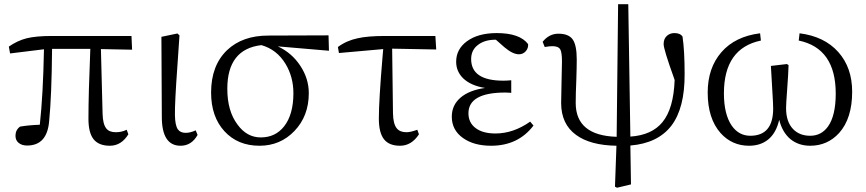

<svg xmlns="http://www.w3.org/2000/svg" viewBox="-20 -671 4068 902"><path d="M496.1 13.7Q444.3 13.7 419.9 -16.6Q395.5 -46.9 395.5 -113.3Q395.5 -228.5 404.3 -441.4H224.6Q222.7 -220.7 210.9 -101.6Q201.2 12.7 107.4 12.7Q83 12.7 67.9 0.5Q52.7 -11.7 52.7 -33.2Q52.7 -60.5 74.2 -76.2Q113.3 -83 167 -85Q182.6 -226.6 186.5 -439.5L27.3 -419.9L21.5 -452.1Q62.5 -480.5 105.5 -491.2Q149.4 -502 223.6 -502H597.7L600.6 -437.5L454.1 -440.4L461.9 -137.7Q462.9 -87.9 479.5 -67.4Q493.2 -49.8 524.4 -49.8Q551.8 -49.8 575.2 -61.5L583 -40Q549.8 13.7 496.1 13.7Z M828.1 13.7Q740.2 13.7 740.2 -122.1L738.3 -498L813.5 -513.7L823.2 -504.9Q819.3 -449.2 813.5 -362.3Q800.8 -186.5 801.8 -129.9Q802.7 -82 815.4 -63.5Q827.1 -46.9 852.5 -46.9Q874 -46.9 899.4 -58.6L908.2 -37.1Q879.9 13.7 828.1 13.7Z M1199.2 13.7Q1096.7 13.7 1034.2 -54.7Q971.7 -123 971.7 -236.3Q971.7 -363.3 1046.9 -435.5Q1119.1 -503.9 1240.2 -503.9L1523.4 -504.9L1525.4 -432.6L1285.2 -453.1Q1350.6 -422.9 1390.6 -362.3Q1430.7 -301.8 1430.7 -233.4Q1430.7 -126 1363.3 -55.7Q1296.9 13.7 1199.2 13.7ZM1205.1 -25.4Q1273.4 -25.4 1314.5 -77.1Q1358.4 -132.8 1358.4 -233.4Q1358.4 -309.6 1321.3 -371.1Q1280.3 -438.5 1208 -459Q1047.9 -440.4 1047.9 -253.9Q1047.9 -149.4 1095.7 -85.9Q1139.6 -25.4 1205.1 -25.4Z M1859.4 13.7Q1807.6 13.7 1783.7 -17.1Q1759.8 -47.9 1759.8 -114.3Q1759.8 -199.2 1777.3 -406.2Q1779.3 -429.7 1780.3 -440.4L1572.3 -421.9L1567.4 -450.2Q1608.4 -480.5 1660.2 -491.2Q1707 -502 1789.1 -502H2025.4L2029.3 -438.5L1822.3 -442.4L1826.2 -138.7Q1827.1 -88.9 1843.8 -68.4Q1858.4 -49.8 1889.6 -49.8Q1909.2 -49.8 1940.4 -61.5L1948.2 -40Q1913.1 13.7 1859.4 13.7Z M2287.1 13.7Q2206.1 13.7 2155.3 -22.5Q2102.5 -59.6 2102.5 -123Q2102.5 -176.8 2143.1 -211.9Q2183.6 -247.1 2258.8 -257.8Q2191.4 -268.6 2155.3 -303.7Q2123 -335.9 2123 -380.9Q2123 -439.5 2172.9 -476.6Q2225.6 -515.6 2313.5 -515.6Q2421.9 -515.6 2460.9 -463.9Q2462.9 -445.3 2450.2 -430.7Q2437.5 -416 2418 -416Q2388.7 -416 2349.6 -449.2L2309.6 -484.4H2307.6Q2257.8 -484.4 2226.6 -460.9Q2193.4 -436.5 2193.4 -393.6Q2193.4 -292 2344.7 -292Q2360.4 -292 2381.8 -293.9V-234.4Q2378.9 -234.4 2375 -235.4Q2359.4 -236.3 2354.5 -236.3Q2180.7 -236.3 2180.7 -138.7Q2180.7 -94.7 2214.4 -69.3Q2248 -43.9 2307.6 -43.9Q2391.6 -43.9 2470.7 -99.6L2486.3 -81.1Q2414.1 13.7 2287.1 13.7Z M2878.9 210.9 2869.1 206.1 2876 13.7Q2752.9 11.7 2686.5 -37.1Q2616.2 -87.9 2616.2 -187.5Q2616.2 -223.6 2618.2 -292Q2620.1 -353.5 2620.1 -381.8Q2620.1 -423.8 2612.3 -438.5Q2603.5 -454.1 2575.2 -454.1Q2562.5 -454.1 2539.1 -450.2L2529.3 -474.6Q2559.6 -512.7 2603.5 -512.7Q2651.4 -512.7 2670.4 -485.8Q2689.5 -459 2689.5 -391.6Q2689.5 -356.4 2687.5 -295.9Q2684.6 -229.5 2684.6 -187.5Q2684.6 -34.2 2877 -28.3L2883.8 -651.4H2931.6L2941.4 -29.3Q3042 -36.1 3091.8 -96.7Q3144.5 -160.2 3149.4 -294.9Q3148.4 -298.8 3145.5 -306.6Q3097.7 -439.5 3097.7 -463.9Q3097.7 -489.3 3113.3 -502.9Q3127.9 -515.6 3148.4 -515.6Q3175.8 -515.6 3186.5 -499Q3196.3 -432.6 3196.3 -324.2Q3197.3 -163.1 3133.8 -80.1Q3070.3 2 2941.4 12.7L2944.3 195.3Z M3499 13.7Q3418.9 13.7 3365.2 -45.9Q3304.7 -114.3 3304.7 -236.3Q3304.7 -351.6 3369.1 -425.8Q3433.6 -500 3550.8 -514.6L3554.7 -480.5Q3380.9 -444.3 3380.9 -232.4Q3380.9 -133.8 3418 -80.1Q3451.2 -33.2 3504.9 -33.2Q3612.3 -33.2 3612.3 -161.1Q3612.3 -182.6 3608.4 -243.2Q3603.5 -316.4 3601.6 -361.3L3676.8 -370.1L3684.6 -365.2Q3683.6 -325.2 3677.7 -246.1Q3672.9 -182.6 3672.9 -163.1Q3672.9 -99.6 3705.1 -65.4Q3735.4 -33.2 3786.1 -33.2Q3838.9 -33.2 3870.1 -77.1Q3906.2 -127.9 3906.2 -231.4Q3906.2 -444.3 3732.4 -480.5L3736.3 -514.6Q3852.5 -500 3918 -426.8Q3983.4 -353.5 3983.4 -240.2Q3983.4 -114.3 3921.9 -45.9Q3867.2 13.7 3786.1 13.7Q3732.4 13.7 3694.3 -16.6Q3655.3 -48.8 3640.6 -108.4Q3627 -46.9 3588.9 -15.6Q3552.7 13.7 3499 13.7Z"/></svg>

Font: Bpmf Zihi Box R
Style: R
Weight: 400
Foundry: But Ko
Version: Version 1.320